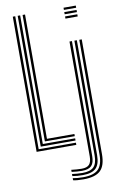

<svg xmlns="http://www.w3.org/2000/svg" viewBox="-107 -857 693 1119"><g transform="rotate(-10 239.5 -297.5)"><path d="M51.9 0V-800H66.4V-12.9H286.8V0ZM80.9 -25.8V-800H95.4V-38.7H286.8V-25.8ZM109.9 -51.5V-800H124.4V-64.4H286.8V-51.5ZM352.2 -787.1V-800H424.7V-787.1ZM352.2 -735.6V-748.5H424.7V-735.6ZM352.2 -761.3V-774.2H424.7V-761.3ZM293.6 205.2Q275.3 205.2 258.5 203.9Q241.8 202.6 232.5 199.9V187.6Q243.8 190 260.2 191.4Q276.6 192.7 293.6 192.7Q356.1 192.7 383.1 166.5Q410.2 140.2 410.2 79.7V-600H424.7V79.7Q424.7 147 394.3 176.1Q363.9 205.2 293.6 205.2ZM293.6 180.2Q279.4 180.2 262.4 179Q245.5 177.7 232.5 175.2V163Q246.2 165.1 262.8 166.3Q279.4 167.5 293.6 167.5Q340.6 167.5 360.9 147.1Q381.2 126.7 381.2 79.7V-600H395.7V79.7Q395.7 133.4 372 156.8Q348.3 180.2 293.6 180.2ZM293.6 155Q280.8 155 264 153.8Q247.2 152.6 232.5 150.5V138.2Q248.2 140.1 264.3 141.3Q280.4 142.5 293.6 142.5Q325.1 142.5 338.6 127.9Q352.2 113.3 352.2 79.7V-600H366.7V79.7Q366.7 119.9 349.7 137.5Q332.8 155 293.6 155Z"/></g></svg>

Font: Big Shoulders Inline Thin
Style: Regular
Weight: 100
Designer: Patric King
Foundry: XO Type Co
Version: Version 2.002